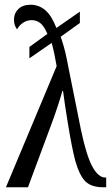

<svg xmlns="http://www.w3.org/2000/svg" viewBox="-20 -790 471 810"><path d="M219 -511Q209 -570 198 -609L104 -544V-592L180 -647Q166 -680 150 -692.5Q134 -705 114 -705Q93 -705 76.5 -693.5Q60 -682 52 -666Q39 -683 39 -707Q39 -734 57.5 -752Q76 -770 109 -770Q144 -770 171 -747Q198 -724 218 -672L317 -741V-693L236 -635Q252 -589 260 -549L322 -240Q345 -132 370 -86.5Q395 -41 424 -41H428V0H416Q366 0 341 -24Q316 -48 298 -110Q284 -163 268.5 -256.5Q253 -350 246 -406H243Q237 -383 223 -340.5Q209 -298 195 -261L98 0H5Z"/></svg>

Font: Noto Serif Cond
Style: Regular
Weight: 400
Width: 3
Designer: Monotype Design Team
Foundry: Monotype Imaging Inc.
Version: Version 1.001